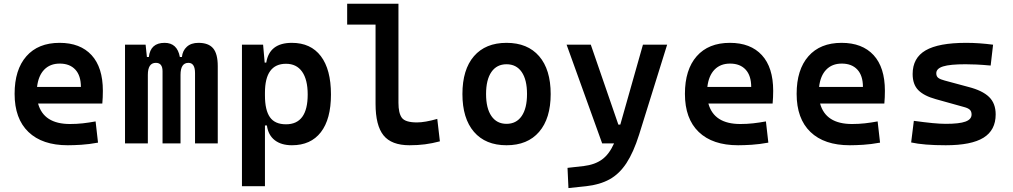

<svg xmlns="http://www.w3.org/2000/svg" viewBox="-20 -752 5313 1007"><path d="M335.4 9.8Q201.7 9.8 129.2 -59.8Q56.6 -129.4 56.6 -259.8Q56.6 -386.7 118.4 -457Q180.2 -527.3 292.5 -527.3Q400.9 -527.3 460.2 -462.9Q519.5 -398.4 519.5 -275.9Q519.5 -240.7 516.6 -209H179.7Q209 -101.6 347.2 -101.6Q381.3 -101.6 414.3 -105.2Q447.3 -108.9 481.4 -115.2L494.1 -3.9Q445.8 4.9 406 7.3Q366.2 9.8 335.4 9.8ZM174.3 -295.9H404.3Q404.3 -355.5 375 -387Q345.7 -418.5 293.5 -418.5Q242.7 -418.5 211.9 -386.7Q181.2 -355 174.3 -295.9Z M1002.9 0V-368.7Q1002.9 -422.4 968.3 -422.4Q926.8 -422.4 926.8 -359.4V0H832.5V-378.4Q832.5 -422.4 797.4 -422.4Q755.4 -422.4 755.4 -359.4V0H635.7V-517.6H743.7L750.5 -453.1H760.7Q769 -527.3 843.3 -527.3Q909.7 -527.3 923.3 -453.1H934.1Q937.5 -486.3 960 -506.8Q982.4 -527.3 1021 -527.3Q1073.7 -527.3 1097.9 -498.5Q1122.1 -469.7 1122.1 -405.3V0Z M1249 224.6V-517.6H1359.9L1368.2 -423.8H1376.5Q1393.1 -527.3 1510.7 -527.3Q1609.9 -527.3 1662.8 -457.5Q1715.8 -387.7 1715.8 -256.3Q1715.8 -127 1662.8 -58.6Q1609.9 9.8 1511.2 9.8Q1455.1 9.8 1420.9 -16.8Q1386.7 -43.5 1379.9 -93.8H1369.6V224.6ZM1369.6 -251.5Q1369.6 -174.3 1395.8 -137.2Q1421.9 -100.1 1480 -100.1Q1593.8 -100.1 1593.8 -256.3Q1593.8 -334.5 1564.5 -376Q1535.2 -417.5 1480 -417.5Q1369.6 -417.5 1369.6 -265.6Z M2127.9 9.8Q2033.2 9.8 1991.5 -42Q1949.7 -93.8 1949.7 -207.5V-623H1800.8V-732.4H2069.8V-212.4Q2069.8 -158.7 2087.6 -134.3Q2105.5 -109.9 2167 -109.9Q2209 -109.9 2273.4 -128.4L2287.1 -10.7Q2246.6 0 2209 4.9Q2171.4 9.8 2127.9 9.8Z M2636.7 9.8Q2526.4 9.8 2465.8 -60.5Q2405.3 -130.9 2405.3 -258.8Q2405.3 -387.2 2465.8 -457.3Q2526.4 -527.3 2636.7 -527.3Q2747.1 -527.3 2807.6 -457.3Q2868.2 -387.2 2868.2 -258.8Q2868.2 -130.9 2807.6 -60.5Q2747.1 9.8 2636.7 9.8ZM2636.7 -102.5Q2688 -102.5 2716.1 -143.3Q2744.1 -184.1 2744.1 -258.8Q2744.1 -334 2716.1 -374.5Q2688 -415 2636.7 -415Q2585.4 -415 2557.4 -374.5Q2529.3 -334 2529.3 -258.8Q2529.3 -184.1 2557.4 -143.3Q2585.4 -102.5 2636.7 -102.5Z M2961.4 234.4 2956.5 128.4 3042.5 118.7Q3099.6 111.8 3137.2 84.7Q3174.8 57.6 3200.7 0H3138.2L2951.7 -517.6H3078.6L3223.1 -98.6H3233.4L3352.1 -517.6H3479L3332 -45.9Q3302.7 46.9 3265.4 103.8Q3228 160.6 3176.8 188.7Q3125.5 216.8 3054.2 224.6Z M3851.1 9.8Q3717.3 9.8 3644.8 -59.8Q3572.3 -129.4 3572.3 -259.8Q3572.3 -386.7 3634 -457Q3695.8 -527.3 3808.1 -527.3Q3916.5 -527.3 3975.8 -462.9Q4035.2 -398.4 4035.2 -275.9Q4035.2 -240.7 4032.2 -209H3695.3Q3724.6 -101.6 3862.8 -101.6Q3897 -101.6 3929.9 -105.2Q3962.9 -108.9 3997.1 -115.2L4009.8 -3.9Q3961.4 4.9 3921.6 7.3Q3881.8 9.8 3851.1 9.8ZM3689.9 -295.9H3919.9Q3919.9 -355.5 3890.6 -387Q3861.3 -418.5 3809.1 -418.5Q3758.3 -418.5 3727.5 -386.7Q3696.8 -355 3689.9 -295.9Z M4437 9.8Q4303.2 9.8 4230.7 -59.8Q4158.2 -129.4 4158.2 -259.8Q4158.2 -386.7 4220 -457Q4281.7 -527.3 4394 -527.3Q4502.4 -527.3 4561.8 -462.9Q4621.1 -398.4 4621.1 -275.9Q4621.1 -240.7 4618.2 -209H4281.2Q4310.5 -101.6 4448.7 -101.6Q4482.9 -101.6 4515.9 -105.2Q4548.8 -108.9 4583 -115.2L4595.7 -3.9Q4547.4 4.9 4507.6 7.3Q4467.8 9.8 4437 9.8ZM4275.9 -295.9H4505.9Q4505.9 -355.5 4476.6 -387Q4447.3 -418.5 4395 -418.5Q4344.2 -418.5 4313.5 -386.7Q4282.7 -355 4275.9 -295.9Z M4940.4 9.8Q4824.2 9.8 4758.8 -4.9L4772.9 -118.2Q4830.1 -110.4 4871.1 -106.4Q4912.1 -102.5 4940.4 -102.5Q5011.7 -102.5 5043.7 -114.3Q5075.7 -126 5075.7 -151.4Q5075.7 -168 5066.4 -176.5Q5057.1 -185.1 5037.1 -190.4L4888.2 -231.9Q4826.2 -249 4796.4 -279.1Q4766.6 -309.1 4766.6 -363.8Q4766.6 -448.2 4834.7 -487.8Q4902.8 -527.3 5046.9 -527.3Q5081.5 -527.3 5116.2 -524.9Q5150.9 -522.5 5188.5 -517.6L5175.8 -408.2Q5133.3 -412.1 5101.3 -413.6Q5069.3 -415 5043.9 -415Q4962.9 -415 4926.8 -403.8Q4890.6 -392.6 4890.6 -367.7Q4890.6 -351.1 4901.4 -343.3Q4912.1 -335.4 4934.6 -329.6L5059.6 -295.9Q5132.3 -277.3 5167.2 -243.7Q5202.1 -210 5202.1 -151.9Q5202.1 -69.3 5138.4 -29.8Q5074.7 9.8 4940.4 9.8Z"/></svg>

Font: CaskaydiaCove NFP SemiBold
Style: Regular
Weight: 600
Designer: Aaron Bell
Foundry: Saja Typeworks
Version: Version 2111.001; VTT 6.35;Nerd Fonts 3.1.1